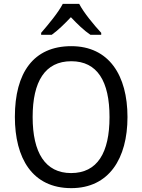

<svg xmlns="http://www.w3.org/2000/svg" viewBox="-20 -964 736 994"><path d="M390 -944H305C282 -899 230 -837 193 -794V-784H248C279 -806 313 -839 347 -875C381 -839 415 -806 448 -784H504V-794C467 -834 413 -899 390 -944ZM640 -358C640 -574 544 -725 349 -725C153 -725 57 -587 57 -359C57 -145 147 10 349 10C544 10 640 -143 640 -358ZM149 -358C149 -542 213 -647 349 -647C484 -647 547 -543 547 -358C547 -173 484 -68 348 -68C214 -68 149 -174 149 -358Z"/></svg>

Font: Noto Sans Lao UI SemCond
Style: Regular
Weight: 400
Width: 4
Designer: Monotype Design Team
Foundry: Monotype Imaging Inc.
Version: Version 2.000